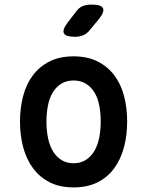

<svg xmlns="http://www.w3.org/2000/svg" viewBox="-20 -805 640 835"><path d="M300 10Q240 10 196.5 -12Q153 -34 124 -73Q95 -112 81 -164Q67 -216 67 -276Q67 -335 80.5 -387Q94 -439 123 -477.5Q152 -516 196 -538Q240 -560 300 -560Q360 -560 404 -538Q448 -516 477 -477.5Q506 -439 519.5 -387.5Q533 -336 533 -276Q533 -216 519 -164Q505 -112 476.5 -73Q448 -34 404 -12Q360 10 300 10ZM300 -95Q330 -95 352.5 -109Q375 -123 389.5 -147Q404 -171 411 -204Q418 -237 418 -276Q418 -314 411.5 -347Q405 -380 390.5 -403.5Q376 -427 353.5 -441Q331 -455 300 -455Q269 -455 246.5 -441Q224 -427 209.5 -403Q195 -379 188.5 -346Q182 -313 182 -275Q182 -237 189 -204Q196 -171 210.5 -147Q225 -123 247.5 -109Q270 -95 300 -95ZM372 -676Q359 -659 342.5 -652Q326 -645 306 -645Q266 -645 258 -660Q250 -675 275 -708L309 -752Q323 -772 339.5 -778.5Q356 -785 379 -785Q421 -785 428 -769Q435 -753 410 -722Z"/></svg>

Font: Maple Mono SemiBold
Style: Regular
Weight: 600
Monospace: yes
Designer: subframe7536
Version: Version 7.000